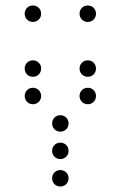

<svg xmlns="http://www.w3.org/2000/svg" viewBox="-20 -700 440 700"><path d="M100 -620C117 -620 130 -633 130 -650C130 -667 117 -680 100 -680C83 -680 70 -667 70 -650C70 -633 83 -620 100 -620ZM300 -620C317 -620 330 -633 330 -650C330 -667 317 -680 300 -680C283 -680 270 -667 270 -650C270 -633 283 -620 300 -620ZM100 -420C117 -420 130 -433 130 -450C130 -467 117 -480 100 -480C83 -480 70 -467 70 -450C70 -433 83 -420 100 -420ZM300 -420C317 -420 330 -433 330 -450C330 -467 317 -480 300 -480C283 -480 270 -467 270 -450C270 -433 283 -420 300 -420ZM100 -320C117 -320 130 -333 130 -350C130 -367 117 -380 100 -380C83 -380 70 -367 70 -350C70 -333 83 -320 100 -320ZM300 -320C317 -320 330 -333 330 -350C330 -367 317 -380 300 -380C283 -380 270 -367 270 -350C270 -333 283 -320 300 -320ZM200 -220C217 -220 230 -233 230 -250C230 -267 217 -280 200 -280C183 -280 170 -267 170 -250C170 -233 183 -220 200 -220ZM200 -120C217 -120 230 -133 230 -150C230 -167 217 -180 200 -180C183 -180 170 -167 170 -150C170 -133 183 -120 200 -120ZM200 -20C217 -20 230 -33 230 -50C230 -67 217 -80 200 -80C183 -80 170 -67 170 -50C170 -33 183 -20 200 -20Z"/></svg>

Font: TINY 5x3 60
Style: Regular
Weight: 150
Designer: Jack Halten Fahnestock
Foundry: Velvetyne Type Foundry
Version: Version 1.002;hotconv 1.0.109;makeotfexe 2.5.65596